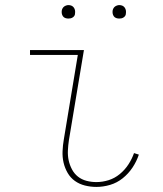

<svg xmlns="http://www.w3.org/2000/svg" viewBox="-20 -727 640 755"><path d="M359 8Q336 8 314 2.5Q292 -3 274.5 -15.5Q257 -28 246 -47Q235 -66 230 -87.5Q225 -109 226 -132.5Q227 -156 231 -179L286 -511H98V-530H310L251 -176Q248 -156 247 -135.5Q246 -115 250 -96.5Q254 -78 263 -61Q272 -44 286.5 -32.5Q301 -21 320 -16Q339 -11 359 -11Q383 -11 407 -18.5Q431 -26 451 -42.5Q471 -59 485 -80.5Q499 -102 507 -125L526 -119Q517 -92 501 -68Q485 -44 462.5 -26Q440 -8 413 0Q386 8 359 8ZM449 -654Q443 -654 437 -656Q431 -658 427.5 -663Q424 -668 423 -674Q422 -680 423 -686Q424 -691 426.5 -695Q429 -699 432.5 -701.5Q436 -704 440.5 -705.5Q445 -707 449 -707Q456 -707 461.5 -704.5Q467 -702 470.5 -697Q474 -692 475 -686Q476 -680 475 -674Q475 -669 472.5 -665Q470 -661 466 -658.5Q462 -656 458 -655Q454 -654 449 -654ZM249 -654Q243 -654 237 -656Q231 -658 227.5 -663Q224 -668 223 -674Q222 -680 223 -686Q224 -691 226.5 -695Q229 -699 232.5 -701.5Q236 -704 240.5 -705.5Q245 -707 249 -707Q256 -707 261.5 -704.5Q267 -702 270.5 -697Q274 -692 275 -686Q276 -680 275 -674Q275 -669 272.5 -665Q270 -661 266 -658.5Q262 -656 258 -655Q254 -654 249 -654Z"/></svg>

Font: Iosevka Curly Thin Extended
Style: Italic
Weight: 100
Width: 7
Italic angle: -9°
Monospace: yes
Designer: Belleve Invis
Foundry: Belleve Invis
Version: Version 11.1.0; ttfautohint (v1.8.3)